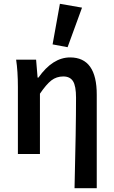

<svg xmlns="http://www.w3.org/2000/svg" viewBox="-20 -802 592 1000"><path d="M253.9 -570.8 292 -782.2 407.2 -762.2 332 -556.2ZM376 -293Q376 -354 360.4 -378.9Q344.7 -403.8 309.6 -403.8Q274.4 -403.8 247.6 -383.3Q221.2 -362.8 188 -314V0H73.2V-348.1Q73.2 -431.2 64 -491.2H168L175.8 -397.9H180.2Q254.4 -502.9 345.2 -502.9Q484.4 -502.9 483.9 -308.1V178.2H368.2Q376 -135.7 376 -293Z"/></svg>

Font: SourceSansPro-Semibold
Style: Regular
Weight: 600
Designer: Paul D. Hunt
Foundry: Adobe Systems Incorporated
Version: Version 2.020;PS 2.0;hotconv 1.0.86;makeotf.lib2.5.63406